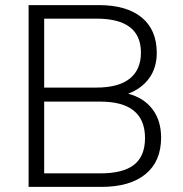

<svg xmlns="http://www.w3.org/2000/svg" viewBox="-20 -732 716 752"><path d="M611 -193Q611 -100 550 -50Q489 0 377 0H92V-712H367Q476 -712 535 -663.5Q594 -615 594 -525Q594 -467 564.5 -426Q535 -385 482 -365Q543 -349 577 -304.5Q611 -260 611 -193ZM153 -389H358Q444 -389 488 -424Q532 -459 532 -526Q532 -659 358 -659H153ZM548 -191Q548 -334 373 -334H153V-53H373Q463 -53 505.5 -87Q548 -121 548 -191Z"/></svg>

Font: Muli Light
Style: Regular
Weight: 300
Designer: Vernon Adams
Foundry: Vernon Adams
Version: Version 2.100